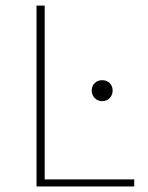

<svg xmlns="http://www.w3.org/2000/svg" viewBox="-20 -670 533 690"><path d="M462.4 -25.4H140.6V-649.9H111.3V0H462.4ZM309.6 -344.7Q309.6 -329.1 320.1 -317.9Q330.6 -306.6 347.2 -306.6Q364.3 -306.6 374.5 -317.9Q384.8 -329.1 384.8 -344.7Q384.8 -360.4 374.5 -371.1Q364.3 -381.8 347.2 -381.8Q330.6 -381.8 320.1 -371.1Q309.6 -360.4 309.6 -344.7Z"/></svg>

Font: Estedad-FD VF
Style: Regular
Weight: 100
Designer: Amin Abedi
Version: Version 7.3